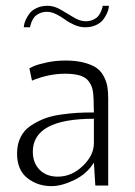

<svg xmlns="http://www.w3.org/2000/svg" viewBox="-20 -632 460 654"><path d="M82.5 -539.1Q82.5 -539.1 61 -539.1L62 -546.9Q63 -554.2 67.9 -564.9Q72.8 -575.7 80.8 -586.4Q88.9 -597.2 105 -604.7Q121.1 -612.3 142.1 -612.3Q164.1 -612.3 186.8 -599.1Q209.5 -585.9 231 -572.8Q252.4 -559.6 272 -559.6Q286.6 -559.6 298.1 -565.2Q309.6 -570.8 315.2 -577.9Q320.8 -585 324.5 -594Q328.1 -603 328.9 -606.7Q329.6 -610.4 329.6 -612.3H351.1L350.1 -604.5Q349.1 -597.2 344.2 -586.4Q339.4 -575.7 331.3 -564.9Q323.2 -554.2 307.1 -546.6Q291 -539.1 270 -539.1Q251.5 -539.1 232.9 -547.4Q214.4 -555.7 201.4 -565.4Q188.5 -575.2 171.6 -583.5Q154.8 -591.8 140.1 -591.8Q125.5 -591.8 114 -586.2Q102.5 -580.6 96.9 -573.5Q91.3 -566.4 87.6 -557.4Q84 -548.3 83.3 -544.7Q82.5 -541 82.5 -539.1ZM202.1 -425.8Q239.7 -425.8 267.1 -418.5Q294.4 -411.1 309.8 -399.9Q325.2 -388.7 334.2 -370.6Q343.3 -352.5 345.9 -335.4Q348.6 -318.4 348.6 -294.9V0H304.7L299.8 -78.1Q275.9 -39.6 232.9 -18.8Q189.9 2 155.3 2Q107.9 2 73 -25.6Q38.1 -53.2 38.1 -109.4Q38.1 -140.1 49.8 -164.1Q61.5 -188 83 -202.6Q104.5 -217.3 128.9 -227.1Q153.3 -236.8 185.5 -241.5Q217.8 -246.1 243.4 -247.6Q269 -249 299.8 -249Q299.8 -252.9 298.8 -293Q298.3 -314.5 294.9 -328.6Q291.5 -342.8 281.7 -355.7Q272 -368.7 252.2 -374.8Q232.4 -380.9 202.1 -380.9Q145.5 -380.9 88.9 -357.4L80.1 -399.4L94.2 -406.2Q108.4 -412.6 138.9 -419.2Q169.4 -425.8 202.1 -425.8ZM299.8 -144.5Q299.8 -144.5 299.8 -227.5Q91.8 -227.5 91.8 -115.2Q91.8 -77.1 115 -53.7Q138.2 -30.3 176.8 -30.3Q224.1 -30.3 262 -66.7Q299.8 -103 299.8 -144.5Z"/></svg>

Font: Buda
Style: light
Weight: 400
Version: Version 1.002